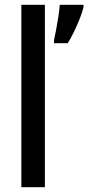

<svg xmlns="http://www.w3.org/2000/svg" viewBox="-20 -780 368 800"><path d="M167 0H69V-760H167ZM328 -750Q323 -729 312 -701.5Q301 -674 288 -647Q275 -620 262 -600H205V-612Q208 -626 213.5 -654.5Q219 -683 223.5 -712.5Q228 -742 229 -760H328Z"/></svg>

Font: Noto Sans Myanmar Condensed Medium
Style: Regular
Weight: 500
Width: 3
Designer: Monotype Design Team
Foundry: Monotype Imaging Inc.
Version: Version 2.107; ttfautohint (v1.8.4.7-5d5b)